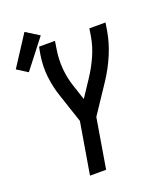

<svg xmlns="http://www.w3.org/2000/svg" viewBox="-181 -926 837 1018"><g transform="rotate(-20 237.0 -417.5)"><path d="M148 0 197 -291 143 -453Q124 -508 117 -568.5Q110 -629 120 -691L128 -735H218L211 -691Q202 -636 206.5 -582Q211 -528 228 -478L256 -393L319 -488Q350 -535 373 -586.5Q396 -638 405 -691L412 -735H503L496 -691Q485 -626 458.5 -563.5Q432 -501 394 -443L286 -281L239 0ZM31 -626 -29 -664 82 -835 157 -788Z"/></g></svg>

Font: Iosevka Curly Medium Oblique
Style: Regular
Weight: 500
Italic angle: -9°
Monospace: yes
Designer: Belleve Invis
Foundry: Belleve Invis
Version: Version 11.1.0; ttfautohint (v1.8.3)